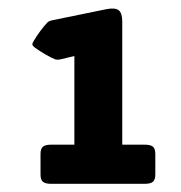

<svg xmlns="http://www.w3.org/2000/svg" viewBox="-20 -872 434 460"><path d="M352.1 -453.6Q352.1 -441.4 346.4 -436.5Q340.8 -431.6 326.2 -431.6H103Q88.4 -431.6 82.8 -436.5Q77.1 -441.4 77.1 -453.6V-503.4Q77.1 -515.6 82.8 -520.5Q88.4 -525.4 103 -525.4H158.2V-737.8L126 -730Q116.7 -728 111.8 -730Q89.8 -739.3 63 -758.3Q58.1 -762.2 57.6 -765.1Q57.1 -767.6 60.1 -772.9Q76.7 -800.3 93.8 -818.4Q98.1 -822.3 106.4 -823.7L235.4 -850.1Q255.9 -854 264.4 -847.4Q272.9 -840.8 272.9 -819.8V-525.4H326.2Q340.8 -525.4 346.4 -520.5Q352.1 -515.6 352.1 -503.4Z"/></svg>

Font: ADLaM Display
Style: Regular
Weight: 400
Designer: Mark Jamra, Neil Patel, Concept: Andrew Footit
Foundry: Microsoft
Version: Version 2.000; ttfautohint (v1.8.4.7-5d5b);gftools[0.9.28]